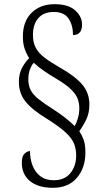

<svg xmlns="http://www.w3.org/2000/svg" viewBox="-20 -780 501 915"><path d="M232 115Q162 115 123 83Q84 51 84 -4Q84 -36 97 -48Q110 -60 123 -60Q123 -23 135 8.5Q147 40 172 59.5Q197 79 236 79Q288 79 315.5 45Q343 11 343 -39Q343 -70 332.5 -96Q322 -122 292 -149.5Q262 -177 205 -213Q134 -256 102 -295.5Q70 -335 70 -390Q70 -427 84 -454.5Q98 -482 119 -503Q105 -525 97 -549Q89 -573 89 -606Q89 -678 130.5 -719Q172 -760 240 -760Q306 -760 338.5 -730.5Q371 -701 371 -663Q371 -613 328 -613Q328 -659 307 -691Q286 -723 236 -723Q188 -723 162.5 -693.5Q137 -664 137 -614Q137 -577 150.5 -552Q164 -527 192 -505.5Q220 -484 264 -459Q338 -417 372 -377Q406 -337 406 -282Q406 -242 391.5 -211.5Q377 -181 358 -155Q370 -137 378.5 -114Q387 -91 387 -53Q387 20 346.5 67.5Q306 115 232 115ZM336 -179Q344 -193 351 -216Q358 -239 358 -264Q358 -288 350 -309.5Q342 -331 318.5 -354Q295 -377 248 -405Q216 -424 189 -442.5Q162 -461 141 -481Q130 -469 122.5 -448.5Q115 -428 115 -402Q115 -373 126 -351Q137 -329 164 -307.5Q191 -286 237 -257Q271 -235 296 -214.5Q321 -194 336 -179Z"/></svg>

Font: Noto Serif Condensed Light
Style: Regular
Weight: 300
Width: 3
Designer: Monotype Design Team
Foundry: Monotype Imaging Inc.
Version: Version 2.013